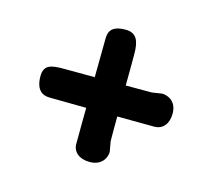

<svg xmlns="http://www.w3.org/2000/svg" viewBox="-74 -677 726 640"><g transform="rotate(15 289.0 -356.5)"><path d="M225.1 -174.8C225.1 -146.5 248 -127.9 283.2 -127.9C327.6 -127.9 339.8 -160.2 339.8 -177.7L333.5 -212.9C333.5 -229.5 333 -253.9 333.5 -298.3C357.4 -298.3 370.1 -297.9 381.3 -297.9C410.2 -297.4 437.5 -297.4 461.4 -297.4C490.7 -297.4 509.3 -319.8 509.3 -355C509.3 -399.4 476.1 -410.6 458.5 -410.6L423.8 -405.3H334C334 -427.2 334 -451.7 334.5 -479V-514.2C334.5 -556.6 325.2 -585 286.1 -585C233.4 -585 228.5 -559.6 228.5 -536.6L227.1 -405.3L120.6 -405.8C79.1 -405.8 51.3 -402.3 51.3 -362.3C51.3 -311.5 76.7 -300.8 99.6 -300.8L226.1 -299.3C226.1 -278.8 225.6 -267.1 225.6 -256.8C225.1 -227.5 225.1 -199.2 225.1 -174.8Z"/></g></svg>

Font: Autour One
Style: Regular
Weight: 400
Designer: Eben Sorkin
Foundry: Eben Sorkin
Version: Version 1.002